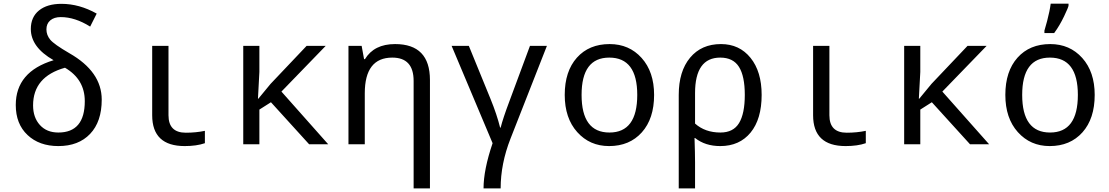

<svg xmlns="http://www.w3.org/2000/svg" viewBox="-20 -786 6041 1046"><path d="M272 -458Q147.9 -528.8 147.9 -627.9Q147.9 -692.9 192.4 -729Q236.8 -765.1 314.9 -765.1Q412.1 -765.1 506.8 -711.9L471.2 -641.1Q388.7 -692.9 311 -692.9Q274.9 -692.9 253.9 -675Q232.9 -657.2 232.9 -626Q232.9 -595.2 253.4 -570.1Q273.9 -544.9 357.9 -496.1Q534.2 -395.5 534.2 -243.2Q534.2 -123 470.9 -56.6Q407.7 9.8 297.9 9.8Q193.8 9.8 129.9 -50.5Q65.9 -110.8 65.9 -213.9Q65.9 -395.5 272 -458ZM334 -417Q160.2 -368.2 160.2 -211.9Q160.2 -146 197.3 -105Q234.4 -64 297.9 -64Q441.9 -64 441.9 -234.9Q441.9 -354 334 -417Z M897.9 -536.1V-158.2Q897.9 -63 992.2 -63Q1046.9 -63 1096.2 -73.2V-5.9Q1050.8 9.8 986.3 9.8Q809.1 9.8 809.1 -158.2V-536.1Z M1387.2 -248 1454.1 -329.1 1650.4 -536.1H1754.4L1513.2 -287.1L1768.1 0H1664.1L1456.1 -229L1393.1 -189V0H1305.2V-536.1H1393.1V-394L1385.3 -248Z M2233.4 240.2V-345.2Q2233.4 -472.2 2117.2 -472.2Q1967.3 -472.2 1967.3 -277.8V0H1878.4V-536.1H1950.2L1963.4 -463.9H1968.3Q2018.1 -545.9 2132.3 -545.9Q2322.3 -545.9 2322.3 -350.1V240.2Z M2761.2 -30.8Q2707.5 106 2707.5 240.2H2614.3Q2614.3 139.2 2663.6 -5.9L2440.4 -536.1H2534.2L2652.3 -247.1Q2687 -162.1 2704.6 -90.8H2707.5Q2720.2 -141.6 2755.4 -234.9L2867.2 -536.1H2959.5Z M3298.3 9.8Q3192.9 9.8 3124.8 -66.2Q3056.6 -142.1 3056.6 -269Q3056.6 -397.5 3122.8 -471.7Q3189 -545.9 3301.3 -545.9Q3407.7 -545.9 3475.6 -470.2Q3543.5 -394.5 3543.5 -269Q3543.5 -139.6 3476.6 -64.9Q3409.7 9.8 3298.3 9.8ZM3300.3 -64Q3451.7 -64 3451.7 -269Q3451.7 -472.2 3299.3 -472.2Q3148.4 -472.2 3148.4 -269Q3148.4 -64 3300.3 -64Z M3766.6 -34.2H3763.7Q3766.6 50.8 3766.6 98.1V240.2H3677.7V-269Q3677.7 -397.5 3739.5 -471.7Q3801.3 -545.9 3907.7 -545.9Q4008.3 -545.9 4068.8 -470.9Q4129.4 -396 4129.4 -269Q4129.4 -137.2 4069.1 -63.7Q4008.8 9.8 3903.8 9.8Q3821.8 9.8 3766.6 -34.2ZM3766.6 -112.8Q3821.3 -64 3904.8 -64Q3975.1 -64 4006.3 -115.5Q4037.6 -167 4037.6 -269Q4037.6 -371.1 4005.9 -421.6Q3974.1 -472.2 3903.8 -472.2Q3766.6 -472.2 3766.6 -278.8Z M4498.5 -536.1V-158.2Q4498.5 -63 4592.8 -63Q4647.5 -63 4696.8 -73.2V-5.9Q4651.4 9.8 4586.9 9.8Q4409.7 9.8 4409.7 -158.2V-536.1Z M4987.8 -248 5054.7 -329.1 5251 -536.1H5355L5113.8 -287.1L5368.7 0H5264.6L5056.6 -229L4993.7 -189V0H4905.8V-536.1H4993.7V-394L4985.8 -248Z M5698.7 9.8Q5593.3 9.8 5525.1 -66.2Q5457 -142.1 5457 -269Q5457 -397.5 5523.2 -471.7Q5589.4 -545.9 5701.7 -545.9Q5808.1 -545.9 5876 -470.2Q5943.8 -394.5 5943.8 -269Q5943.8 -139.6 5877 -64.9Q5810.1 9.8 5698.7 9.8ZM5700.7 -64Q5852.1 -64 5852.1 -269Q5852.1 -472.2 5699.7 -472.2Q5548.8 -472.2 5548.8 -269Q5548.8 -64 5700.7 -64ZM5669.9 -619.1 5684.6 -671.4Q5699.2 -727.1 5704.1 -766.1H5801.3V-755.9Q5801.3 -748 5777.1 -697.3Q5752.9 -646.5 5723.1 -606H5669.9Z"/></svg>

Font: Droid Sans Mono
Style: Regular
Weight: 400
Monospace: yes
Foundry: Ascender Corporation
Version: Version 1.00 build 112